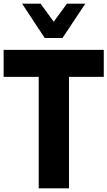

<svg xmlns="http://www.w3.org/2000/svg" viewBox="-26 -1020 582 1040"><path d="M312.5 -814H216.3L93.8 -1000H193.8L265.1 -902.3L336.4 -1000H436ZM536.1 -750V-603.5H347.7V0H183.6V-603.5H-6.3V-750Z"/></svg>

Font: Now Alt
Style: Bold
Weight: 700
Designer: Alfredo Marco Pradil
Foundry: Alfredo Marco Pradil
Version: Version 1.002;PS 001.002;hotconv 1.0.88;makeotf.lib2.5.64775